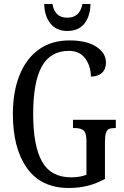

<svg xmlns="http://www.w3.org/2000/svg" viewBox="-20 -925 616 955"><path d="M44 -358Q44 -467 76.5 -549.5Q109 -632 172 -678Q235 -724 326 -724Q410 -724 458.5 -693Q507 -662 507 -613Q507 -581 487 -562.5Q467 -544 432 -544Q432 -595 404.5 -633.5Q377 -672 323 -672Q231 -672 188 -594.5Q145 -517 145 -358Q145 -200 189 -121.5Q233 -43 334 -43Q380 -43 410 -56V-221Q410 -263 396.5 -275.5Q383 -288 352 -288H343V-329H556V-288H549Q532 -288 522 -283.5Q512 -279 507 -263.5Q502 -248 502 -217V-35Q460 -12 416.5 -1Q373 10 322 10Q185 10 114.5 -88.5Q44 -187 44 -358ZM200 -905H241Q252 -837 315 -837Q377 -837 390 -905H430Q429 -845 400 -808Q371 -771 315 -771Q260 -771 230.5 -808.5Q201 -846 200 -905Z"/></svg>

Font: Noto Serif Cond
Style: Regular
Weight: 400
Width: 3
Designer: Monotype Design Team
Foundry: Monotype Imaging Inc.
Version: Version 1.001